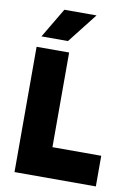

<svg xmlns="http://www.w3.org/2000/svg" viewBox="-100 -1002 763 1067"><g transform="rotate(10 281.0 -468.5)"><path d="M58.6 -707H242.2V-172.9H517.6V0H58.6ZM75.2 -768.6 174.8 -936.5H356.4L224.6 -768.6Z"/></g></svg>

Font: Wanted Sans Black
Style: Regular
Weight: 900
Designer: Original Design by Kil Hyung-jin and Kang Hanbin, Wanted Lab, Inc; Hangeul from Source Han Sans by Jang Soo-young and Ka
Foundry: Wanted Lab, Inc.
Version: Version 1.003